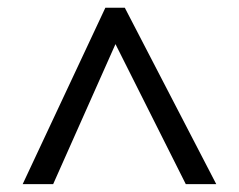

<svg xmlns="http://www.w3.org/2000/svg" viewBox="-20 -739 612 492"><path d="M38.1 -267.1 250 -719.2H299.8L534.2 -267.1H456.1L275.9 -626L116.2 -267.1Z"/></svg>

Font: Noto Sans Historic
Style: Regular
Weight: 400
Designer: Monotype Design Team
Foundry: Monotype Imaging Inc.
Version: Version 0.71 uh